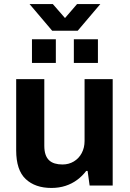

<svg xmlns="http://www.w3.org/2000/svg" viewBox="-20 -917 641 949"><path d="M234 12Q154 12 107 -32Q60 -76 60 -174V-526H199V-197Q199 -171 205 -153.5Q211 -136 222.5 -125Q234 -114 251 -109Q268 -104 289 -104Q320 -104 345 -119Q370 -134 384 -160.5Q398 -187 398 -220V-526H537V0H423L413 -72H406Q387 -47 361.5 -28Q336 -9 304 1.5Q272 12 234 12ZM138 -606V-723H256V-606ZM345 -606V-723H464V-606ZM126 -897H241L329 -796L273 -795L361 -897H476L364 -765H238Z"/></svg>

Font: Archivo SemiBold
Style: Bold
Weight: 700
Version: Version 2.001